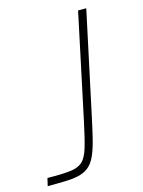

<svg xmlns="http://www.w3.org/2000/svg" viewBox="-118 -752 608 816"><g transform="rotate(-15 186.0 -344.0)"><path d="M-11 0 -3 -34Q60 -33 96 -37Q132 -41 151 -58Q170 -75 182 -115Q194 -155 209 -226L307 -688H343L250 -253Q237 -191 226.5 -148Q216 -105 204 -77Q192 -49 175.5 -33.5Q159 -18 135 -10.5Q111 -3 75.5 -1.5Q40 0 -11 0Z"/></g></svg>

Font: Saira Expanded Thin
Style: Italic
Weight: 250
Width: 7
Italic angle: -12°
Designer: Hector Gatti with collaboration of the Omnibus-Type team
Foundry: Omnibus-Type
Version: Version 1.101